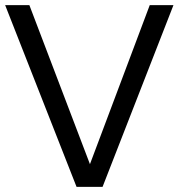

<svg xmlns="http://www.w3.org/2000/svg" viewBox="-24 -725 693 745"><path d="M-4 -705 273 0H374L649 -705H557L325 -88L90 -705Z"/></svg>

Font: Geom Light
Style: Regular
Weight: 300
Version: Version 1.102